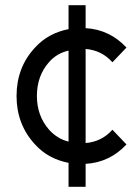

<svg xmlns="http://www.w3.org/2000/svg" viewBox="-20 -720 536 740"><path d="M310 -611.5V-700H244.2V-607.7Q206.7 -600.5 173.9 -583Q141.2 -565.5 114.2 -535.8Q43.8 -459.8 43.8 -350Q43.8 -241 114.2 -164.2Q141.2 -134.5 173.9 -117Q206.7 -99.5 244.2 -92.3V0H310V-88.5Q402.2 -93.7 467.5 -163.3L413.3 -220Q372.2 -173.8 310 -168.7V-531.3Q372.2 -526.2 413.3 -480L467.5 -536.7Q402.2 -606.3 310 -611.5ZM244.2 -525V-174.2Q201.2 -184.7 169.2 -220Q122.2 -273.7 122.2 -350Q122.2 -428 169.2 -480.8Q198.7 -514.5 244.2 -525Z"/></svg>

Font: Unageo Variable
Style: Regular
Weight: 300
Designer: Richard Sepsi
Foundry: Richard Sepsi
Version: Version 2.200